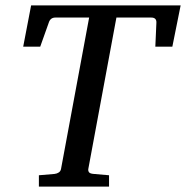

<svg xmlns="http://www.w3.org/2000/svg" viewBox="-20 -691 689 711"><path d="M618.2 -518.1H555.2L559.1 -606Q560.5 -626 540 -626H411.1L307.1 -65.9Q305.7 -58.6 309.6 -53.2Q313.5 -47.9 327.1 -46.9L383.8 -42V0H124V-42L182.1 -46.9Q190.9 -47.9 197.8 -52.5Q204.6 -57.1 206.1 -65.9L310.1 -626H185.1Q166 -626 160.2 -606L128.9 -518.1H65.9L95.2 -670.9H648.9Z"/></svg>

Font: Charis SIL Cyr
Style: Italic
Weight: 400
Italic angle: -11°
Foundry: SIL International
Version: Version 5.000